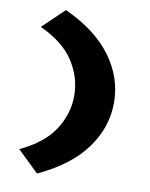

<svg xmlns="http://www.w3.org/2000/svg" viewBox="-96 -771 800 1027"><g transform="rotate(10 304.5 -258.0)"><path d="M177 186 61 74Q189 14 245 -73Q301 -160 301 -258Q301 -356 245 -443.5Q189 -531 61 -590L178 -702Q348 -624 432.5 -508.5Q517 -393 517 -258Q517 -123 432 -7.5Q347 108 177 186Z"/></g></svg>

Font: Lexend Mega Black
Style: Regular
Weight: 900
Version: Version 1.007